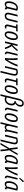

<svg xmlns="http://www.w3.org/2000/svg" viewBox="3442 -4268 1011 7935"><g transform="rotate(90 3947.5 -300.5)"><path d="M152 10Q91 10 63 -32Q35 -74 35 -147Q35 -227 55.5 -297Q76 -367 113.5 -420.5Q151 -474 200 -504Q249 -534 306 -534Q332 -534 366 -527Q400 -520 425 -507L344 -167Q339 -145 336 -128.5Q333 -112 333 -100Q333 -79 344 -69Q355 -59 379 -55L355 7Q293 -2 273 -41Q248 -20 216.5 -5Q185 10 152 10ZM173 -50Q196 -50 220 -63.5Q244 -77 264 -96Q265 -116 269 -139Q273 -162 279 -188L346 -464Q333 -470 318.5 -472.5Q304 -475 287 -475Q251 -475 218.5 -448.5Q186 -422 160.5 -376.5Q135 -331 120 -273Q105 -215 105 -152Q105 -100 120.5 -75Q136 -50 173 -50Z M633 10Q571 10 537 -23.5Q503 -57 503 -118Q503 -132 505 -148.5Q507 -165 511 -184L593 -522H662L581 -187Q577 -169 575.5 -154.5Q574 -140 574 -126Q574 -50 642 -50Q688 -50 717.5 -79.5Q747 -109 766 -188L846 -522H915L834 -184Q809 -78 760.5 -34Q712 10 633 10Z M1084 8Q1044 8 1018.5 -15Q993 -38 993 -86Q993 -113 1000 -144L1078 -462H984L999 -522H1284L1270 -462H1146L1069 -141Q1066 -130 1065 -120Q1064 -110 1064 -102Q1064 -52 1111 -52Q1122 -52 1134.5 -53.5Q1147 -55 1160 -59L1155 -3Q1124 8 1084 8Z M1403 10Q1340 10 1308 -31.5Q1276 -73 1276 -149Q1276 -224 1293.5 -293Q1311 -362 1342.5 -416.5Q1374 -471 1417 -502.5Q1460 -534 1511 -534Q1573 -534 1605 -493Q1637 -452 1637 -378Q1637 -303 1619.5 -233Q1602 -163 1570.5 -108.5Q1539 -54 1496.5 -22Q1454 10 1403 10ZM1410 -49Q1443 -49 1471.5 -78.5Q1500 -108 1521.5 -157Q1543 -206 1554.5 -264Q1566 -322 1566 -379Q1566 -428 1551.5 -451Q1537 -474 1503 -474Q1470 -474 1441.5 -444.5Q1413 -415 1391.5 -366.5Q1370 -318 1358.5 -261Q1347 -204 1347 -148Q1347 -97 1361.5 -73Q1376 -49 1410 -49Z M1689 0 1815 -522H1884L1829 -299Q1856 -324 1885.5 -354.5Q1915 -385 1943 -416.5Q1971 -448 1993 -475.5Q2015 -503 2027 -522H2101Q2087 -499 2061.5 -467.5Q2036 -436 2004.5 -401.5Q1973 -367 1941.5 -334.5Q1910 -302 1884 -278Q1931 -215 1964 -139Q1997 -63 2013 0H1942Q1917 -86 1884 -150Q1851 -214 1819 -254L1758 0Z M2212 8Q2162 1 2137 -20.5Q2112 -42 2112 -84Q2112 -107 2120 -139L2212 -522H2280L2190 -148Q2186 -133 2184.5 -120.5Q2183 -108 2183 -97Q2183 -76 2193 -64.5Q2203 -53 2228 -49Z M2378 0Q2387 -80 2391 -170.5Q2395 -261 2393 -351.5Q2391 -442 2380 -522H2452Q2463 -427 2462 -317Q2461 -207 2451 -94Q2576 -289 2658 -522H2730Q2677 -368 2604.5 -238Q2532 -108 2450 0Z M2909 185 3028 -310Q3040 -360 3040 -392Q3040 -435 3020.5 -454.5Q3001 -474 2959 -474Q2943 -474 2924 -470.5Q2905 -467 2888 -462L2778 0H2709L2831 -507Q2865 -518 2901.5 -525Q2938 -532 2970 -532Q3110 -532 3110 -406Q3110 -367 3098 -317L2978 185Z M3312 8Q3272 8 3246.5 -15Q3221 -38 3221 -86Q3221 -113 3228 -144L3306 -462H3212L3227 -522H3512L3498 -462H3374L3297 -141Q3294 -130 3293 -120Q3292 -110 3292 -102Q3292 -52 3339 -52Q3350 -52 3362.5 -53.5Q3375 -55 3388 -59L3383 -3Q3352 8 3312 8Z M3631 10Q3568 10 3536 -31.5Q3504 -73 3504 -149Q3504 -224 3521.5 -293Q3539 -362 3570.5 -416.5Q3602 -471 3645 -502.5Q3688 -534 3739 -534Q3801 -534 3833 -493Q3865 -452 3865 -378Q3865 -303 3847.5 -233Q3830 -163 3798.5 -108.5Q3767 -54 3724.5 -22Q3682 10 3631 10ZM3638 -49Q3671 -49 3699.5 -78.5Q3728 -108 3749.5 -157Q3771 -206 3782.5 -264Q3794 -322 3794 -379Q3794 -428 3779.5 -451Q3765 -474 3731 -474Q3698 -474 3669.5 -444.5Q3641 -415 3619.5 -366.5Q3598 -318 3586.5 -261Q3575 -204 3575 -148Q3575 -97 3589.5 -73Q3604 -49 3638 -49Z M3875 185 4057 -576Q4078 -667 4128 -722Q4178 -777 4260 -777Q4318 -777 4353.5 -743Q4389 -709 4389 -647Q4389 -576 4353 -518.5Q4317 -461 4255 -429Q4298 -411 4317 -372Q4336 -333 4336 -284Q4336 -201 4303.5 -134.5Q4271 -68 4216 -29.5Q4161 9 4092 9Q4033 9 3990 -11L3944 185ZM4099 -52Q4139 -52 4177 -78Q4215 -104 4240 -153.5Q4265 -203 4265 -273Q4265 -327 4240 -361Q4215 -395 4161 -395H4155L4168 -452H4177Q4212 -452 4244.5 -477.5Q4277 -503 4298 -545Q4319 -587 4319 -638Q4319 -675 4301.5 -696Q4284 -717 4250 -717Q4202 -717 4172.5 -681Q4143 -645 4126 -574L4006 -73Q4043 -52 4099 -52Z M4528 8Q4478 1 4453 -20.5Q4428 -42 4428 -84Q4428 -107 4436 -139L4528 -522H4596L4506 -148Q4502 -133 4500.5 -120.5Q4499 -108 4499 -97Q4499 -76 4509 -64.5Q4519 -53 4544 -49Z M4789 10Q4726 10 4694 -31.5Q4662 -73 4662 -149Q4662 -224 4679.5 -293Q4697 -362 4728.5 -416.5Q4760 -471 4803 -502.5Q4846 -534 4897 -534Q4959 -534 4991 -493Q5023 -452 5023 -378Q5023 -303 5005.5 -233Q4988 -163 4956.5 -108.5Q4925 -54 4882.5 -22Q4840 10 4789 10ZM4796 -49Q4829 -49 4857.5 -78.5Q4886 -108 4907.5 -157Q4929 -206 4940.5 -264Q4952 -322 4952 -379Q4952 -428 4937.5 -451Q4923 -474 4889 -474Q4856 -474 4827.5 -444.5Q4799 -415 4777.5 -366.5Q4756 -318 4744.5 -261Q4733 -204 4733 -148Q4733 -97 4747.5 -73Q4762 -49 4796 -49Z M5028 185 5197 -522H5266L5189 -205Q5172 -129 5185.5 -89Q5199 -49 5251 -49Q5274 -49 5298 -62.5Q5322 -76 5343 -98Q5346 -136 5362 -201L5439 -522H5508L5427 -184Q5411 -119 5414.5 -79.5Q5418 -40 5429 -4L5365 7Q5361 -5 5357.5 -15.5Q5354 -26 5352 -38Q5327 -19 5297.5 -5Q5268 9 5238 10Q5203 10 5178.5 -1.5Q5154 -13 5143 -41Q5141 -25 5137.5 -4.5Q5134 16 5129 37L5095 185Z M5745 185 5864 -310Q5876 -360 5876 -392Q5876 -435 5856.5 -454.5Q5837 -474 5795 -474Q5779 -474 5760 -470.5Q5741 -467 5724 -462L5614 0H5545L5667 -507Q5701 -518 5737.5 -525Q5774 -532 5806 -532Q5946 -532 5946 -406Q5946 -367 5934 -317L5814 185Z M5885 185 6107 -188 6064 -522H6136L6165 -248Q6184 -277 6206 -314.5Q6228 -352 6250 -390.5Q6272 -429 6290.5 -463.5Q6309 -498 6321 -522H6391Q6376 -495 6352.5 -453Q6329 -411 6300.5 -362.5Q6272 -314 6243.5 -267Q6215 -220 6190 -183Q6210 -76 6219.5 15.5Q6229 107 6233 185H6163Q6161 114 6154 37Q6147 -40 6134 -124L5956 185Z M6500 10Q6439 10 6411 -32Q6383 -74 6383 -147Q6383 -227 6403.5 -297Q6424 -367 6461.5 -420.5Q6499 -474 6548 -504Q6597 -534 6654 -534Q6680 -534 6714 -527Q6748 -520 6773 -507L6692 -167Q6687 -145 6684 -128.5Q6681 -112 6681 -100Q6681 -79 6692 -69Q6703 -59 6727 -55L6703 7Q6641 -2 6621 -41Q6596 -20 6564.5 -5Q6533 10 6500 10ZM6521 -50Q6544 -50 6568 -63.5Q6592 -77 6612 -96Q6613 -116 6617 -139Q6621 -162 6627 -188L6694 -464Q6681 -470 6666.5 -472.5Q6652 -475 6635 -475Q6599 -475 6566.5 -448.5Q6534 -422 6508.5 -376.5Q6483 -331 6468 -273Q6453 -215 6453 -152Q6453 -100 6468.5 -75Q6484 -50 6521 -50Z M6885 0Q6894 -80 6898 -170.5Q6902 -261 6900 -351.5Q6898 -442 6887 -522H6959Q6970 -427 6969 -317Q6968 -207 6958 -94Q7083 -289 7165 -522H7237Q7184 -368 7111.5 -238Q7039 -108 6957 0Z M7337 8Q7287 1 7262 -20.5Q7237 -42 7237 -84Q7237 -107 7245 -139L7337 -522H7405L7315 -148Q7311 -133 7309.5 -120.5Q7308 -108 7308 -97Q7308 -76 7318 -64.5Q7328 -53 7353 -49ZM7353 -586 7322 -614 7468 -786 7514 -745Z M7585 10Q7524 10 7496 -32Q7468 -74 7468 -147Q7468 -227 7488.5 -297Q7509 -367 7546.5 -420.5Q7584 -474 7633 -504Q7682 -534 7739 -534Q7765 -534 7799 -527Q7833 -520 7858 -507L7777 -167Q7772 -145 7769 -128.5Q7766 -112 7766 -100Q7766 -79 7777 -69Q7788 -59 7812 -55L7788 7Q7726 -2 7706 -41Q7681 -20 7649.5 -5Q7618 10 7585 10ZM7606 -50Q7629 -50 7653 -63.5Q7677 -77 7697 -96Q7698 -116 7702 -139Q7706 -162 7712 -188L7779 -464Q7766 -470 7751.5 -472.5Q7737 -475 7720 -475Q7684 -475 7651.5 -448.5Q7619 -422 7593.5 -376.5Q7568 -331 7553 -273Q7538 -215 7538 -152Q7538 -100 7553.5 -75Q7569 -50 7606 -50Z"/></g></svg>

Font: Ubuntu Sans Condensed
Style: Italic
Weight: 400
Width: 3
Italic angle: -13.5°
Designer: Dalton Maag Ltd
Foundry: Dalton Maag Ltd
Version: Version 1.006; ttfautohint (v1.8.4.7-5d5b)